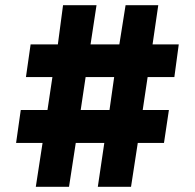

<svg xmlns="http://www.w3.org/2000/svg" viewBox="-20 -720 751 740"><path d="M118 0 144 -169H42L60 -296H163L182 -423H80L98 -549H203L223 -700H352L329 -549H440L464 -700H590L568 -549H669L652 -423H549L530 -296H631L612 -169H511L485 0H357L382 -169H272L246 0ZM291 -296H402L420 -423H310Z"/></svg>

Font: Overpass Heavy
Style: Regular
Weight: 900
Designer: Delve Withrington, Thomas Jockin
Foundry: Delve Fonts
Version: Version 3.000;DELV;Overpass